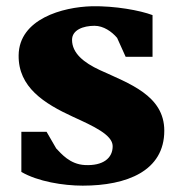

<svg xmlns="http://www.w3.org/2000/svg" viewBox="-20 -582 575 614"><path d="M48.3 -32.2C101.1 -1.5 182.1 11.7 244.6 11.7C385.7 11.7 505.4 -35.2 505.4 -164.1C505.4 -276.9 392.6 -314.9 299.3 -357.9C247.6 -381.8 210.4 -412.1 210.4 -454.6C210.4 -486.3 246.1 -499.5 282.2 -499.5C311 -499.5 337.4 -481 354.5 -460.9L381.8 -400.4H467.8V-533.7C427.7 -548.8 347.7 -563.5 273.4 -562C180.7 -559.6 41 -521.5 39.6 -405.3C38.1 -303.2 121.1 -251 213.4 -208.5C279.8 -178.2 339.4 -150.9 340.3 -115.2C340.8 -76.2 309.6 -51.3 251.5 -54.2C203.1 -56.6 175.8 -90.8 159.7 -107.4L128.9 -160.6H48.3Z"/></svg>

Font: Merriweather
Style: Heavy
Weight: 900
Designer: Eben Sorkin ( eben@eyebytes.com )
Foundry: Sorkin Type Co.
Version: Version 1.003